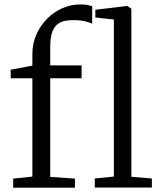

<svg xmlns="http://www.w3.org/2000/svg" viewBox="-20 -846 722 866"><path d="M39.5 0.5V-40.5L126 -49.5V-493H28.5L28 -531.5L126 -550V-602.5Q126 -649.5 144.2 -690.5Q162.5 -731.5 193 -762Q223.5 -792.5 262 -809.2Q300.5 -826 340.5 -826Q362.5 -826 374.8 -823.5Q387 -821 396 -818L395.5 -738.5Q389 -743.5 365.8 -749.5Q342.5 -755.5 307.5 -755Q272.5 -755.5 250.2 -744Q228 -732.5 217.2 -705.8Q206.5 -679 206.5 -632.5V-551H348V-493H206.5V-48L318 -40.5V0.5ZM493.5 -49.5V-758L410 -767V-802L552 -819H554.5L572.5 -806.5V-48.5L665 -41V0H407.5V-41Z"/></svg>

Font: Merriweather 28pt Light
Style: Regular
Weight: 300
Version: Version 2.100